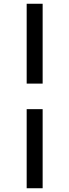

<svg xmlns="http://www.w3.org/2000/svg" viewBox="-20 -892 369 1022"><path d="M207 -447H122V-872H207ZM207 110H122V-311H207Z"/></svg>

Font: Open Sauce One
Style: Regular
Weight: 400
Designer: Alfredo Marco Pradil
Foundry: Creative Sauce Fz LLC
Version: Version 1.477